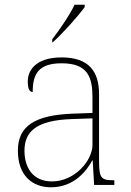

<svg xmlns="http://www.w3.org/2000/svg" viewBox="-20 -786 557 816"><path d="M202 -619V-606H204C245 -642 315 -721 340 -756V-766H297C276 -721 231 -657 202 -619ZM197 10C295 10 349 -61 372 -104H374L380 0H466V-20H459C405 -20 401 -35 401 -110V-386C401 -481 359 -542 242 -542C127 -542 98 -482 98 -441C98 -409 105 -395 119 -395C119 -471 143 -517 242 -517C355 -517 373 -456 373 -371V-306L290 -303C129 -297 56 -251 56 -146C56 -39 118 10 197 10ZM201 -15C117 -15 84 -77 84 -145C84 -225 131 -275 287 -280L373 -283V-170C373 -104 298 -15 201 -15Z"/></svg>

Font: Noto Serif Malayalam Thin
Style: Regular
Weight: 100
Designer: Indian type Foundry, Jelle Bosma, Monotype Design Team
Foundry: Monotype Imaging Inc.
Version: Version 2.104